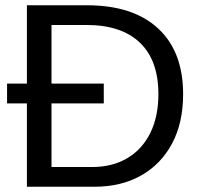

<svg xmlns="http://www.w3.org/2000/svg" viewBox="-20 -708 762 728"><path d="M674.3 -351.1Q674.3 -241.7 632.1 -163.1Q589.8 -84.5 514.4 -42.2Q439 0 339.4 0H82V-315.9H6.8V-391.1H82V-688H309.6Q484.4 -688 579.3 -600.3Q674.3 -512.7 674.3 -351.1ZM580.6 -351.1Q580.6 -479 510.5 -546.1Q440.4 -613.3 307.6 -613.3H175.3V-391.1H373.5V-315.9H175.3V-74.7H328.6Q406.2 -74.7 462.9 -108.4Q519.5 -142.1 550 -204.1Q580.6 -266.1 580.6 -351.1Z"/></svg>

Font: Arimo
Style: Regular
Weight: 400
Designer: Steve Matteson
Foundry: Monotype Imaging Inc.
Version: Version 1.33